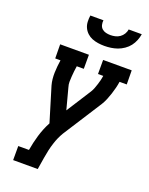

<svg xmlns="http://www.w3.org/2000/svg" viewBox="-173 -1043 877 1130"><g transform="rotate(20 265.5 -477.5)"><path d="M55 0V-88H122Q126 -112 131.5 -136Q137 -160 144 -183.5Q151 -207 160.5 -230.5Q170 -254 182 -276L117 -490Q112 -508 110 -527.5Q108 -547 108.5 -567Q109 -587 111 -607Q113 -627 116 -647H83L82 -735H262V-647H218Q215 -630 213.5 -613.5Q212 -597 210.5 -580Q209 -563 209 -546.5Q209 -530 214 -514L249 -382L348 -537Q356 -550 361 -563.5Q366 -577 370.5 -591Q375 -605 378.5 -619Q382 -633 384 -647H351V-735H530L531 -647H486Q483 -627 478 -607Q473 -587 466.5 -567Q460 -547 452 -527.5Q444 -508 433 -490L276 -245Q266 -228 258 -210Q250 -192 244 -173Q236 -149 230.5 -124Q225 -99 221 -74L209 0ZM329 -815Q309 -815 289 -818Q269 -821 251.5 -828Q234 -835 220 -848Q206 -861 198 -878Q190 -895 189 -915Q188 -935 191 -955H273Q271 -940 274.5 -926Q278 -912 288 -903Q298 -894 312 -890.5Q326 -887 341 -887Q356 -887 371 -890.5Q386 -894 399 -903Q412 -912 420.5 -926Q429 -940 431 -955H513Q510 -935 502 -915Q494 -895 481 -878Q468 -861 449 -848Q430 -835 410.5 -828Q391 -821 370 -818Q349 -815 329 -815Z"/></g></svg>

Font: Iosevka Curly Slab Semibold
Style: Italic
Weight: 600
Italic angle: -9°
Monospace: yes
Designer: Belleve Invis
Foundry: Belleve Invis
Version: Version 22.1.2; ttfautohint (v1.8.4)